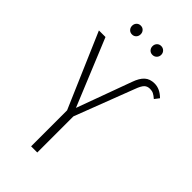

<svg xmlns="http://www.w3.org/2000/svg" viewBox="-260 -935 1011 1011"><g transform="rotate(45 246.0 -429.0)"><path d="M191 -268 12 -684H61L215 -310L327 -616Q341 -656 362 -675Q383 -694 417 -694Q457 -694 492 -659L472 -633Q457 -646 446 -651.5Q435 -657 420 -657Q400 -657 388 -645Q376 -633 364 -600L237 -269V0H191ZM182 -825Q182 -811 173 -801.5Q164 -792 150 -792Q136 -792 127 -801.5Q118 -811 118 -825Q118 -839 127 -848.5Q136 -858 150 -858Q164 -858 173 -848.5Q182 -839 182 -825ZM335 -825Q335 -811 325.5 -801.5Q316 -792 302 -792Q288 -792 279 -801.5Q270 -811 270 -825Q270 -839 279 -848.5Q288 -858 302 -858Q316 -858 325.5 -848.5Q335 -839 335 -825Z"/></g></svg>

Font: Fira Sans Extra Condensed ExtraLight
Style: Regular
Weight: 275
Width: 1
Designer: Carrois Corporate & Edenspiekermann AG
Foundry: Carrois Corporate GbR & Edenspiekermann AG
Version: Version 4.203